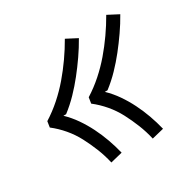

<svg xmlns="http://www.w3.org/2000/svg" viewBox="-119 -713 739 739"><g transform="rotate(-30 250.0 -343.0)"><path d="M358 -92Q350 -127 337 -159.5Q324 -192 308 -222.5Q292 -253 269.5 -279.5Q247 -306 220 -327L224 -353Q259 -375 290 -402.5Q321 -430 347.5 -461Q374 -492 397.5 -525.5Q421 -559 441 -594L489 -569Q471 -537 449.5 -506Q428 -475 405 -446Q382 -417 356 -390Q330 -363 300 -340H288Q312 -317 331 -289.5Q350 -262 365 -232Q380 -202 391.5 -170Q403 -138 411 -105ZM174 -92Q166 -127 153 -159.5Q140 -192 124 -222.5Q108 -253 85.5 -279.5Q63 -306 36 -327L40 -353Q75 -375 106 -402.5Q137 -430 163.5 -461Q190 -492 213.5 -525.5Q237 -559 257 -594L305 -569Q287 -537 265.5 -506Q244 -475 221 -446Q198 -417 172 -390Q146 -363 116 -340H104Q128 -317 147 -289.5Q166 -262 181 -232Q196 -202 207.5 -170Q219 -138 227 -105Z"/></g></svg>

Font: Iosevka Term Curly Lt Obl
Style: Regular
Weight: 300
Italic angle: -9°
Designer: Belleve Invis
Foundry: Belleve Invis
Version: Version 32.3.0